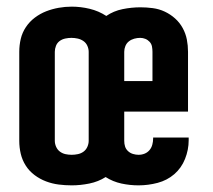

<svg xmlns="http://www.w3.org/2000/svg" viewBox="-20 -550 640 578"><path d="M196 8Q176 8 156.5 5.5Q137 3 118.5 -4Q100 -11 84 -23Q68 -35 57.5 -51.5Q47 -68 42.5 -87Q38 -106 38 -126V-394Q38 -414 42.5 -433Q47 -452 58 -468.5Q69 -485 85 -497Q101 -509 119 -516Q137 -523 156.5 -526.5Q176 -530 196 -530Q223 -530 250 -523.5Q277 -517 300 -502Q322 -517 349 -522.5Q376 -528 403 -528Q421 -528 440 -525.5Q459 -523 476 -515Q493 -507 507 -494.5Q521 -482 530 -465.5Q539 -449 542.5 -431Q546 -413 546 -394V-214H354V-126Q354 -117 356.5 -109Q359 -101 365.5 -95Q372 -89 380.5 -86.5Q389 -84 397 -84Q407 -84 415.5 -87.5Q424 -91 430 -98Q436 -105 438.5 -114.5Q441 -124 441 -133Q441 -134 441 -134.5Q441 -135 441 -136H548Q548 -134 548 -132Q548 -130 548 -128Q548 -99 537 -71.5Q526 -44 504.5 -25.5Q483 -7 454.5 0.5Q426 8 397 8Q371 8 345.5 2.5Q320 -3 298 -17Q276 -3 249 2.5Q222 8 196 8ZM439 -306V-394Q439 -402 437.5 -410Q436 -418 430.5 -424Q425 -430 417.5 -433Q410 -436 402 -436Q393 -436 384 -433.5Q375 -431 368 -425.5Q361 -420 357.5 -411.5Q354 -403 354 -394V-306ZM196 -84Q205 -84 214.5 -86Q224 -88 231.5 -93.5Q239 -99 243 -108Q247 -117 247 -126V-394Q247 -403 243 -412Q239 -421 231 -426.5Q223 -432 213.5 -434Q204 -436 195 -436Q186 -436 176.5 -434Q167 -432 159.5 -426.5Q152 -421 148.5 -412Q145 -403 145 -394V-126Q145 -117 149 -108Q153 -99 160.5 -93.5Q168 -88 177 -86Q186 -84 196 -84Z"/></svg>

Font: Zed Mono Semibold Extended
Style: Regular
Weight: 600
Width: 7
Monospace: yes
Designer: Belleve Invis
Foundry: Belleve Invis
Version: Version 1.0.0; ttfautohint (v1.8.4)